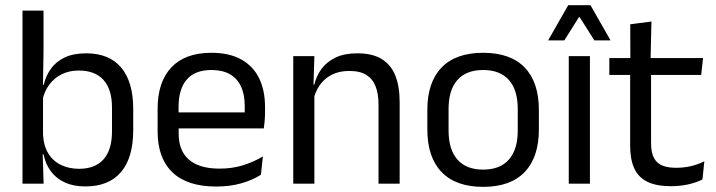

<svg xmlns="http://www.w3.org/2000/svg" viewBox="-20 -703 2741 735"><path d="M306.5 10.7Q261.6 10.7 228.3 -4.5Q195.1 -19.7 174.5 -47.5Q153.9 -75.3 146.8 -112.3H120L144.7 -188.5Q146.9 -144.6 165.1 -115.3Q183.3 -86 213.9 -71.4Q244.4 -56.8 282.8 -56.8Q343.9 -56.8 376.3 -93Q408.7 -129.1 408.7 -199.9V-291.6Q408.7 -361 376.2 -397Q343.7 -433 281.7 -433Q244.7 -433 216 -418.6Q187.4 -404.2 168.8 -379.2Q150.2 -354.2 143.1 -321.8L124.3 -378.4H147.4Q155.2 -411.9 174.4 -439.2Q193.6 -466.5 227 -482.7Q260.4 -498.9 310 -498.9Q397.9 -498.9 444 -444.3Q490 -389.7 490 -285.4V-204.6Q490 -99.5 443.3 -44.4Q396.5 10.7 306.5 10.7ZM66.1 0V-662.5H146.6V-503.5L144.2 -363.5L144.7 -348.1V-143.9L143.3 -117.9L147 0Z M808.1 11.1Q696.6 11.1 640 -43.4Q583.4 -97.8 583.4 -199.7V-286.6Q583.4 -389.4 636.1 -445.1Q688.7 -500.9 789.5 -500.9Q857.4 -500.9 903.1 -475.7Q948.7 -450.4 971.7 -403.9Q994.6 -357.4 994.6 -293V-274.8Q994.6 -259.1 993.4 -243Q992.2 -226.9 990 -211.4H915.7Q916.5 -235.6 916.7 -257.1Q916.9 -278.6 916.9 -296.4Q916.9 -341 902.6 -371.8Q888.4 -402.6 860.2 -418.8Q831.9 -435 789.5 -435Q726.4 -435 695 -398.5Q663.6 -362.1 663.6 -294.1V-247.4L664 -237.5V-190.8Q664 -160.4 673 -135.9Q682 -111.3 701.1 -93.8Q720.3 -76.2 750 -66.8Q779.8 -57.5 821.2 -57.5Q868.3 -57.5 909.3 -70Q950.3 -82.6 986.4 -104.2L978.8 -34Q946.6 -13.5 903.4 -1.2Q860.3 11.1 808.1 11.1ZM626.1 -211.4V-272.7H972.9V-211.4Z M1429 0V-303.7Q1429 -343 1418.2 -371.5Q1407.5 -399.9 1383.2 -415.7Q1358.8 -431.4 1317.1 -431.4Q1278.6 -431.4 1250.3 -417Q1222 -402.5 1204.5 -377.8Q1187 -353 1180 -321.5L1165.5 -378.9H1183.2Q1190.8 -412.1 1210.8 -439.3Q1230.8 -466.5 1264.6 -482.7Q1298.4 -498.9 1347.5 -498.9Q1405.7 -498.9 1441.2 -477.1Q1476.8 -455.2 1493.3 -413.8Q1509.9 -372.3 1509.9 -312.6V0ZM1102.6 0V-488.2H1183.5L1179.9 -371.1L1183.5 -366.3V0Z M1829.6 12.3Q1724.7 12.3 1670.3 -44.5Q1615.9 -101.2 1615.9 -207.7V-281.9Q1615.9 -388 1670.4 -444.5Q1724.8 -500.9 1829.6 -500.9Q1934.4 -500.9 1988.6 -444.5Q2042.9 -388 2042.9 -281.9V-207.7Q2042.9 -101.2 1988.6 -44.5Q1934.4 12.3 1829.6 12.3ZM1829.6 -53.7Q1894.3 -53.7 1928.1 -92.2Q1962 -130.7 1962 -203V-286.6Q1962 -358.5 1928.2 -396.7Q1894.4 -435 1829.6 -435Q1764.8 -435 1731 -396.7Q1697.2 -358.5 1697.2 -286.6V-203Q1697.2 -130.7 1731 -92.2Q1764.8 -53.7 1829.6 -53.7Z M2157.3 0V-488.2H2238.3V0ZM2155.2 -683.1H2240.4L2316.8 -549.2V-548.4H2255.3L2199.3 -636.9H2195.9L2140.4 -548.4H2078.8V-549.2Z M2548.9 9.8Q2492.5 9.8 2458.1 -7.2Q2423.7 -24.2 2408 -58.6Q2392.3 -93 2392.3 -144.6V-452.3H2472.4V-153.9Q2472.4 -105.9 2494.4 -83.3Q2516.4 -60.7 2568.6 -60.7Q2598 -60.7 2625.3 -67.1Q2652.6 -73.5 2676.3 -85.5L2669.1 -16.1Q2645.3 -3.9 2613.9 3Q2582.4 9.8 2548.9 9.8ZM2312.6 -416.2V-480.8H2671.4L2664.2 -416.2ZM2393.1 -473.1 2392.7 -610.1 2473.8 -620.7 2470.4 -473.1Z"/></svg>

Font: Anek Gujarati Medium
Style: Regular
Weight: 500
Designer: Mrunmayee Ghaisas (Gujarati), Yesha Goshar (Latin)
Foundry: Ek Type
Version: Version 1.003